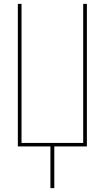

<svg xmlns="http://www.w3.org/2000/svg" viewBox="-20 -755 540 990"><path d="M240 215V0H72V-735H91V-18H409V-735H428V0H260V215Z"/></svg>

Font: Iosevka Curly Thin
Style: Regular
Weight: 100
Monospace: yes
Designer: Belleve Invis
Foundry: Belleve Invis
Version: Version 22.1.2; ttfautohint (v1.8.4)